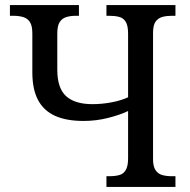

<svg xmlns="http://www.w3.org/2000/svg" viewBox="-20 -734 745 754"><path d="M398 0V-42H410Q432 -42 448.5 -46.5Q465 -51 474 -66.5Q483 -82 483 -112V-298Q452 -283 405 -271Q358 -259 308 -259Q241 -259 196.5 -279Q152 -299 129.5 -341Q107 -383 107 -450V-602Q107 -633 97.5 -647.5Q88 -662 71 -667Q54 -672 33 -672H19V-714H290V-672H277Q257 -672 240.5 -667Q224 -662 214.5 -647.5Q205 -633 205 -602V-460Q205 -388 239.5 -356.5Q274 -325 343 -325Q380 -325 417.5 -332Q455 -339 483 -352V-602Q483 -633 474 -648Q465 -663 448.5 -667.5Q432 -672 410 -672H398V-714H669V-672H654Q634 -672 617.5 -667.5Q601 -663 591 -649Q581 -635 581 -605V-109Q581 -80 591 -65.5Q601 -51 617.5 -46.5Q634 -42 654 -42H669V0Z"/></svg>

Font: Noto Serif SemiCondensed
Style: Regular
Weight: 400
Width: 4
Designer: Monotype Design Team
Foundry: Monotype Imaging Inc.
Version: Version 2.013